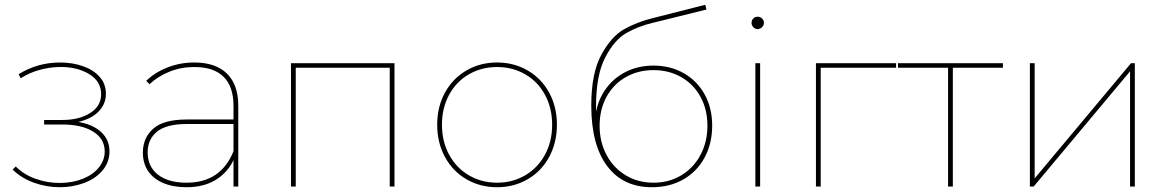

<svg xmlns="http://www.w3.org/2000/svg" viewBox="-20 -782 4895 805"><path d="M230 3Q285 3 333 -15Q381 -33 410 -67.5Q439 -102 439 -147Q439 -206 389 -240.5Q339 -275 250 -275L247 -264Q296 -264 336.5 -279Q377 -294 400.5 -322.5Q424 -351 424 -389Q424 -430 398 -459.5Q372 -489 328 -504.5Q284 -520 232 -520Q138 -520 58 -471L67 -454Q103 -477 144.5 -488.5Q186 -500 226 -501Q300 -503 352 -472.5Q404 -442 404 -387Q404 -337 358 -308Q312 -279 242 -279H165V-260H241Q323 -260 371 -230Q419 -200 419 -147Q419 -111 395.5 -81Q372 -51 330 -33.5Q288 -16 235 -15Q182 -14 131.5 -31.5Q81 -49 46 -84L33 -71Q71 -34 123.5 -15.5Q176 3 230 3Z M959 -123V-140V-338Q959 -419 917.5 -460Q876 -501 795 -501Q739 -501 690.5 -481.5Q642 -462 607 -429L593 -443Q630 -479 683 -499.5Q736 -520 794 -520Q884 -520 931.5 -473.5Q979 -427 979 -339V0H959ZM762 3Q705 3 663.5 -15Q622 -33 600.5 -65.5Q579 -98 579 -142Q579 -204 622.5 -242.5Q666 -281 763 -281H970V-262H762Q678 -262 638.5 -230Q599 -198 599 -143Q599 -84 642 -50Q685 -16 762 -16Q835 -16 884 -49.5Q933 -83 959 -148L969 -135Q947 -71 894 -34Q841 3 762 3Z M1200 -517H1634V0H1614V-506L1622 -498H1212L1220 -506V0H1200Z M2064 3Q1993 3 1935.5 -30.5Q1878 -64 1845.5 -124Q1813 -184 1813 -259Q1813 -334 1845.5 -393.5Q1878 -453 1935.5 -486.5Q1993 -520 2064 -520Q2135 -520 2192.5 -486.5Q2250 -453 2282.5 -393.5Q2315 -334 2315 -259Q2315 -184 2282.5 -124Q2250 -64 2192.5 -30.5Q2135 3 2064 3ZM2064 -16Q2129 -16 2182 -47Q2235 -78 2265 -133.5Q2295 -189 2295 -259Q2295 -329 2265 -384.5Q2235 -440 2182 -470.5Q2129 -501 2064 -501Q1999 -501 1946 -470.5Q1893 -440 1863 -384.5Q1833 -329 1833 -259Q1833 -189 1863 -133.5Q1893 -78 1946 -47Q1999 -16 2064 -16Z M2713 3Q2592 3 2525.5 -86Q2459 -175 2459 -339Q2459 -475 2501 -552Q2543 -629 2596 -659Q2649 -689 2713 -705L2937 -762L2942 -742L2724 -688Q2723 -688 2722 -687.5Q2721 -687 2719 -687Q2656 -672 2606 -643.5Q2556 -615 2517.5 -541Q2479 -467 2479 -336Q2479 -328 2479 -320.5Q2479 -313 2480 -306Q2480 -303 2486 -265L2474 -259Q2474 -330 2505.5 -386.5Q2537 -443 2593 -475Q2649 -507 2720 -507Q2791 -507 2847 -475Q2903 -443 2934.5 -386Q2966 -329 2966 -255Q2966 -181 2934.5 -122Q2903 -63 2845.5 -30Q2788 3 2713 3ZM2720 -16Q2785 -16 2836.5 -47Q2888 -78 2917 -132.5Q2946 -187 2946 -255Q2946 -323 2917 -376Q2888 -429 2836.5 -458.5Q2785 -488 2720 -488Q2655 -488 2603.5 -458.5Q2552 -429 2523 -376Q2494 -323 2494 -255Q2494 -187 2523 -132.5Q2552 -78 2603.5 -47Q2655 -16 2720 -16Z M3147 -517H3167V0H3147ZM3157 -660Q3146 -660 3138.5 -668Q3131 -676 3131 -686Q3131 -697 3138.5 -704.5Q3146 -712 3157 -712Q3167 -712 3175 -704.5Q3183 -697 3183 -686Q3183 -676 3175 -668Q3167 -660 3157 -660Z M3401 -517H3737V-498H3413L3421 -506V0H3401Z M3955 -506 3963 -498H3745V-517H4185V-498H3967L3975 -506V0H3955Z M4298 -517H4318V-34L4722 -517H4738V0H4718V-483L4314 0H4298Z"/></svg>

Font: Montserrat
Style: Regular
Weight: 400
Designer: Julieta Ulanovsky
Foundry: Julieta Ulanovsky
Version: Version 8.000